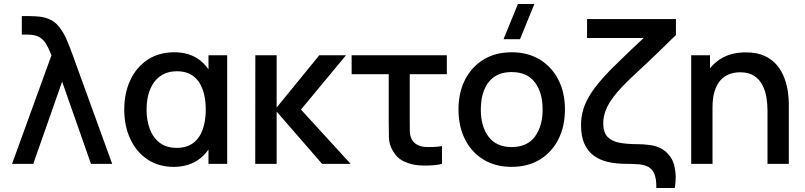

<svg xmlns="http://www.w3.org/2000/svg" viewBox="-20 -815 4004 955"><path d="M40 0 236 -540Q222 -576 207.8 -598.8Q193.5 -621.5 172 -632.2Q150.5 -643 114.5 -643H88.5V-735H124.5Q134 -735 156 -734Q178 -733 198.5 -728.5Q240 -719 265.8 -691Q291.5 -663 309 -623.5Q326.5 -584 342 -540L538 0H432.5L289 -409L145.5 0Z M844.5 15Q768 15 712.8 -22.5Q657.5 -60 627.8 -124.5Q598 -189 598 -270Q598 -351.5 628 -416Q658 -480.5 714 -517.8Q770 -555 847.5 -555Q913.5 -555 961.5 -524.5Q995 -503 1017 -470V-540H1110V0H1017V-71.5Q994.5 -38 960 -16Q910.5 15 844.5 15ZM859 -79.5Q909 -79.5 941.2 -104Q973.5 -128.5 988.5 -171.5Q1003.5 -214.5 1003.5 -270.5Q1003.5 -326.5 988.2 -369.5Q973 -412.5 941.2 -436.5Q909.5 -460.5 860.5 -460.5Q811.5 -460.5 777.8 -436.8Q744 -413 726.5 -370Q709 -327 709 -269.5Q709 -217 725 -173.8Q741 -130.5 774.2 -105Q807.5 -79.5 859 -79.5Z M1249.5 0 1250 -540H1356V-280L1568 -540H1701L1477 -270L1724 0H1582L1356 -260V0Z M2041.5 4.5Q2011 -1 1983 -15.2Q1955 -29.5 1934.5 -63.5Q1915.5 -96 1914.5 -130.2Q1913.5 -164.5 1913.5 -212.5V-446H1729V-540H2202.5V-446H2018V-217.5Q2018 -184 2018.5 -161Q2019 -138 2029 -120.5Q2039.5 -103 2055.5 -94.8Q2071.5 -86.5 2090 -84.5Q2102.5 -83.5 2115.5 -83.5Q2124.5 -83.5 2141 -84.2Q2157.5 -85 2178.5 -88.5V0Q2159.5 5 2137.8 6.8Q2116 8.5 2098 8.5Q2091 8.5 2075.5 8Q2060 7.5 2041.5 4.5Z M2566.5 -620H2484.5L2556 -795H2638ZM2525 15Q2444 15 2384.5 -21.5Q2325 -58 2292.8 -122.2Q2260.5 -186.5 2260.5 -270.5Q2260.5 -355 2293.5 -419.2Q2326.5 -483.5 2386 -519.2Q2445.5 -555 2525 -555Q2606 -555 2665.5 -518.5Q2725 -482 2757.5 -418Q2790 -354 2790 -270.5Q2790 -186 2757.2 -121.8Q2724.5 -57.5 2665 -21.2Q2605.5 15 2525 15ZM2525 -83.5Q2602.5 -83.5 2640.8 -135.8Q2679 -188 2679 -270.5Q2679 -355 2640.2 -405.8Q2601.5 -456.5 2525 -456.5Q2472.5 -456.5 2438.5 -432.8Q2404.5 -409 2388 -367.2Q2371.5 -325.5 2371.5 -270.5Q2371.5 -185.5 2410.5 -134.5Q2449.5 -83.5 2525 -83.5Z M3244.5 120Q3244.5 116 3244.5 112.5Q3244.5 73.5 3234.5 49.8Q3224.5 26 3204.8 15.2Q3185 4.5 3157.2 2.2Q3129.5 0 3095.5 0Q3046.5 0 3005.2 -9.2Q2964 -18.5 2933.8 -40.5Q2903.5 -62.5 2886.8 -99.8Q2870 -137 2870 -193Q2870 -234 2882 -273.5Q2894 -313 2925 -359Q2956 -405 3014 -465Q3037.5 -488.5 3063.8 -514Q3090 -539.5 3119.2 -567.5Q3148.5 -595.5 3181.5 -626H2900V-720H3342V-640.5Q3326.5 -625.5 3312.2 -611.8Q3298 -598 3281.5 -581.8Q3265 -565.5 3243 -544.5Q3221 -523.5 3189.8 -494Q3158.5 -464.5 3114.5 -423.5Q3063.5 -374.5 3034.2 -336.5Q3005 -298.5 2992.8 -266.2Q2980.5 -234 2980.5 -202.5Q2980.5 -157 3001.8 -134.5Q3023 -112 3061 -105Q3099 -98 3149.5 -98Q3163 -98 3179.8 -97Q3196.5 -96 3213.5 -93.5Q3230.5 -91 3245 -86.5Q3279.5 -75.5 3303.2 -49Q3327 -22.5 3334 9.2Q3341 41 3341 66.5Q3341 91.5 3336.5 120Z M3797.5 0V-265.5Q3797.5 -297 3792.2 -330.2Q3787 -363.5 3772.2 -392Q3757.5 -420.5 3730.8 -438Q3704 -455.5 3661 -455.5Q3633 -455.5 3608 -446.2Q3583 -437 3564.2 -416.5Q3545.5 -396 3534.8 -362.5Q3524 -329 3524 -281V0H3418V-540H3511.5V-475Q3534 -503.5 3565.5 -523Q3617 -554.5 3690 -554.5Q3746 -554.5 3784 -536.5Q3822 -518.5 3845.8 -489.2Q3869.5 -460 3882 -425.5Q3894.5 -391 3899 -358Q3903.5 -325 3903.5 -300V0Z"/></svg>

Font: Cns Manrope SemBd
Style: Regular
Weight: 600
Designer: Mikhail Sharanda
Foundry: Mikhail Sharanda
Version: Version 4.504